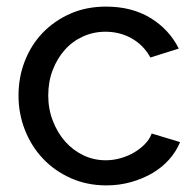

<svg xmlns="http://www.w3.org/2000/svg" viewBox="-20 -551 594 581"><path d="M36 -262Q36 -317 55 -366Q74 -415 109 -451.5Q144 -488 192.5 -509.5Q241 -531 301 -531Q379 -531 435.5 -496.5Q492 -462 521 -404L435 -377Q415 -414 379 -434.5Q343 -455 299 -455Q263 -455 231 -440.5Q199 -426 176 -400Q153 -374 139.5 -339Q126 -304 126 -262Q126 -221 140 -185Q154 -149 177.5 -122.5Q201 -96 232.5 -81Q264 -66 300 -66Q323 -66 345.5 -72.5Q368 -79 386.5 -90Q405 -101 419 -115.5Q433 -130 439 -147L525 -121Q513 -92 491.5 -68Q470 -44 441 -27Q412 -10 376.5 0Q341 10 302 10Q243 10 194 -12Q145 -34 110 -71Q75 -108 55.5 -157.5Q36 -207 36 -262Z"/></svg>

Font: PTCRaleway Medium
Style: Regular
Weight: 500
Designer: Matt McInerney, Pablo Impallari, Rodrigo Fuenzalida
Foundry: Matt McInerney, Pablo Impallari, Rodrigo Fuenzalida
Version: Version 3.000g; ttfautohint (v1.5) -l 8 -r 28 -G 28 -x 14 -D